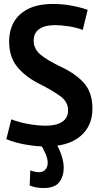

<svg xmlns="http://www.w3.org/2000/svg" viewBox="-20 -730 506 970"><path d="M423 -680 398 -579Q366 -591 328 -597Q290 -603 255 -603Q206 -603 178 -583Q150 -563 150 -525Q150 -483 184.5 -454Q219 -425 289 -392Q365 -356 406 -308.5Q447 -261 447 -181Q447 -93 385.5 -41.5Q324 10 210 10Q164 10 109.5 0.5Q55 -9 12 -27L37 -127Q80 -111 126.5 -103Q173 -95 211 -95Q264 -95 294 -114.5Q324 -134 324 -173Q324 -216 283 -245.5Q242 -275 168 -312Q100 -349 63 -397.5Q26 -446 26 -522Q26 -574 49 -616.5Q72 -659 121.5 -684.5Q171 -710 249 -710Q298 -710 346.5 -700.5Q395 -691 423 -680ZM133 131Q159 140 176 140Q196 140 208.5 127.5Q221 115 221 92Q221 72 210 46.5Q199 21 183 -4H263Q279 19 290.5 54Q302 89 302 117Q302 160 279.5 190Q257 220 200 220Q185 220 167 217.5Q149 215 130 207Z"/></svg>

Font: Georama Semi Condensed SemiBold
Style: Regular
Weight: 600
Width: 4
Designer: Jean-Baptiste Levee
Foundry: Production Type
Version: Version 1.000